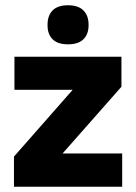

<svg xmlns="http://www.w3.org/2000/svg" viewBox="-20 -706 515 726"><path d="M442 -125.6V0H32.8V-113.9L254.8 -366.4H34.6V-491.4H439.2V-378L216.5 -125.6ZM236.9 -538.4Q197.9 -538.4 178.8 -557.6Q159.8 -576.8 159.8 -610V-613.3Q159.8 -646.7 178.8 -666.4Q197.9 -686.1 236.9 -686.1Q276.4 -686.1 295.6 -666.4Q314.9 -646.7 314.9 -613.3V-610Q314.9 -576.8 295.6 -557.6Q276.4 -538.4 236.9 -538.4Z"/></svg>

Font: Anek Latin Medium
Style: Regular
Weight: 500
Designer: Yesha Goshar
Foundry: Ek Type
Version: Version 1.003